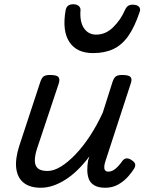

<svg xmlns="http://www.w3.org/2000/svg" viewBox="-20 -868 686 904"><path d="M172 16Q121 16 91.5 -7.5Q62 -31 56.5 -75.5Q51 -120 71 -182L170 -483Q177 -503 186.5 -509Q196 -515 215 -515Q247 -515 255 -505.5Q263 -496 257 -476L155 -170Q144 -137 144 -112.5Q144 -88 158 -75.5Q172 -63 204 -63Q233 -63 266.5 -83.5Q300 -104 335 -140.5Q370 -177 403 -227Q436 -277 464 -338L510 -483Q517 -503 526.5 -509Q536 -515 555 -515Q586 -515 594.5 -505.5Q603 -496 596 -476L477 -111Q472 -97 471 -85Q470 -73 474.5 -66.5Q479 -60 490 -60Q503 -60 514.5 -67Q526 -74 536.5 -85.5Q547 -97 556 -110Q563 -120 574 -122Q585 -124 600 -114Q615 -104 616.5 -94.5Q618 -85 612 -75Q602 -58 583 -36.5Q564 -15 537 0.5Q510 16 476 16Q442 16 423 4Q404 -8 397.5 -27Q391 -46 391 -68.5Q391 -91 395 -113L401 -132Q375 -97 347 -69.5Q319 -42 289.5 -23Q260 -4 230.5 6Q201 16 172 16ZM418 -618Q341 -618 306.5 -670.5Q272 -723 289 -820Q292 -835 301 -841.5Q310 -848 325 -848Q341 -848 350.5 -840Q360 -832 359 -820Q355 -765 375.5 -735Q396 -705 433 -705Q477 -705 512 -739Q547 -773 566 -816Q574 -834 582.5 -840Q591 -846 605 -846Q624 -846 633.5 -837Q643 -828 638 -813Q614 -741 584 -698.5Q554 -656 513.5 -637Q473 -618 418 -618Z"/></svg>

Font: Playwrite CZ
Style: Regular
Weight: 400
Designer: Veronika Burian, José Scaglione
Foundry: TypeTogether
Version: Version 1.002